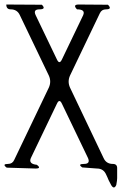

<svg xmlns="http://www.w3.org/2000/svg" viewBox="-27 -774 547 854"><path d="M159.2 -752.9Q179.7 -732.4 148.4 -732.4Q119.1 -732.4 131.8 -706.1L225.6 -510.7Q237.3 -484.4 249 -510.7L342.8 -706.1Q354.5 -732.4 315.4 -732.4Q294.9 -753.9 323.2 -753.9L453.1 -752.9Q473.6 -732.4 444.3 -732.4Q424.8 -732.4 417 -714.8L284.2 -437.5Q272.5 -411.1 284.2 -384.8L433.6 -71.3Q445.3 -44.9 474.6 -44.9Q495.1 -44.9 494.1 -24.4V18.6L493.2 30.3L490.2 48.8Q480.5 70.3 467.8 49.8L456.1 27.3L451.2 15.6L445.3 2.9Q433.6 -24.4 404.3 -24.4L338.9 -29.3Q316.4 -44.9 346.7 -44.9Q376 -44.9 364.3 -71.3L249 -311.5Q237.3 -337.9 225.6 -311.5L110.4 -71.3Q98.6 -44.9 136.7 -41Q159.2 -24.4 130.9 -24.4L2.9 -28.3Q-19.5 -44.9 8.8 -44.9Q28.3 -44.9 36.1 -62.5L190.4 -384.8Q202.1 -411.1 190.4 -437.5L61.5 -706.1Q49.8 -732.4 20.5 -732.4Q1 -732.4 1 -753.9Z"/></svg>

Font: B2 Hana
Style: Regular
Weight: 500
Version: 2020-08-05; (max)